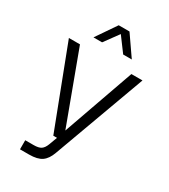

<svg xmlns="http://www.w3.org/2000/svg" viewBox="-213 -831 949 1080"><g transform="rotate(30 262.0 -291.0)"><path d="M98 150V91H152Q185 91 200.5 80.5Q216 70 226 44L246 -10H222L23 -530H95L266 -69L429 -530H501L283 66Q267 111 239 130.5Q211 150 157 150ZM141 -602 230 -732H300L390 -602H334L265 -695L197 -602Z"/></g></svg>

Font: Geist Light
Style: Regular
Weight: 400
Designer: Basement.studio, Andrés Briganti, Mateo Zaragoza
Foundry: Basement.studio, Vercel, Andrés Briganti, Guido Ferreyra, Mateo Zaragoza
Version: Version 1.401